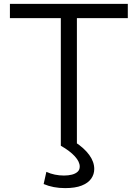

<svg xmlns="http://www.w3.org/2000/svg" viewBox="-20 -750 709 988"><path d="M293 0V-656.6H31V-730H637.7V-656.6H375.7V0ZM315 218Q253.6 218 204.6 197L218.6 134.3Q239.3 143.9 262.3 148.6Q285.3 153.3 309 153.3Q332 153.3 350.1 148.6Q368.3 143.9 379.3 133.9Q390.3 124 390.3 107Q390.3 82.3 365.1 54.5Q339.9 26.7 293 0L365 -19.7Q413.3 11.7 439.2 47.2Q465 82.7 465 119.6Q465 147 449.3 169.3Q433.7 191.7 400.6 204.8Q367.6 218 315 218Z"/></svg>

Font: M PLUS 2 Thin
Style: Regular
Weight: 100
Designer: Coji Morishita
Foundry: UNDERFOREST DESIGN
Version: Version 1.001